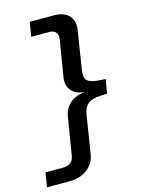

<svg xmlns="http://www.w3.org/2000/svg" viewBox="-188 -779 763 1034"><g transform="rotate(-15 193.0 -262.5)"><path d="M-58 180 -45 100H53Q80 100 95.5 87.5Q111 75 115 50L149 -158Q153 -187 170 -211Q187 -235 215 -248.5Q243 -262 280 -264L279 -263Q243 -264 219.5 -278Q196 -292 186 -315Q176 -338 181 -367L215 -575Q218 -600 205.5 -612.5Q193 -625 167 -625H70L83 -705H218Q255 -705 279.5 -692Q304 -679 315.5 -653Q327 -627 320 -590L287 -382Q280 -337 299 -321.5Q318 -306 363 -304L398 -302L385 -224L349 -222Q301 -220 278 -201.5Q255 -183 249 -143L216 65Q208 119 167.5 149.5Q127 180 68 180Z"/></g></svg>

Font: Nunito Sans 10pt Expanded Medium
Style: Italic
Weight: 500
Width: 7
Italic angle: -9°
Designer: Vernon Adams
Foundry: Vernon Adams
Version: Version 3.101;gftools[0.9.27]